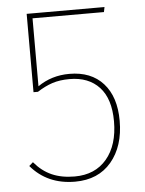

<svg xmlns="http://www.w3.org/2000/svg" viewBox="-51 -722 584 774"><g transform="rotate(-5 241.0 -335.5)"><path d="M397 -661H108V-386Q164 -425 236 -425Q324 -425 373 -370.5Q422 -316 422 -219Q422 -116 369 -53Q316 10 222 10Q110 10 43 -69L59 -83Q90 -46 129.5 -28.5Q169 -11 222 -11Q305 -11 352 -67Q399 -123 399 -219Q399 -310 355.5 -357Q312 -404 235 -404Q195 -404 165 -394Q135 -384 104 -364H86V-681H401Z"/></g></svg>

Font: Fira Sans Thin
Style: Regular
Weight: 100
Designer: bBox Type GmbH & Carrois Corporate GbR & Edenspiekermann AG
Foundry: bBox Type GmbH & Carrois Corporate GbR & Edenspiekermann AG
Version: Version 4.301